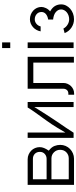

<svg xmlns="http://www.w3.org/2000/svg" viewBox="542 -1278 739 1864"><g transform="rotate(-90 912.0 -346.5)"><path d="M297 -448Q322 -448 343.5 -438.5Q365 -429 381 -413.5Q397 -398 406 -376.5Q415 -355 415 -331Q415 -310 406.5 -289Q398 -268 381 -243Q415 -217 426 -188.5Q437 -160 437 -132Q437 -104 426.5 -79.5Q416 -55 397.5 -37Q379 -19 354.5 -8.5Q330 2 303 2H49V-448ZM103 -217V-49H306Q340 -49 364.5 -72Q389 -95 389 -133Q389 -168 365 -192.5Q341 -217 306 -217ZM103 -397V-264H301Q329 -264 349 -282Q369 -300 369 -329Q369 -360 350 -378.5Q331 -397 301 -397Z M804 -2V-383Q793 -366 775 -336.5Q757 -307 736 -274.5Q715 -242 694.5 -211Q674 -180 660 -159Q631 -117 604 -77Q577 -37 555 -2H505V-448H557V-82Q582 -125 602 -158Q622 -191 639 -216.5Q656 -242 671 -262.5Q686 -283 700 -303Q727 -340 753 -376.5Q779 -413 800 -448H853V-2Z M1292 -448V1H1236V-393H1038V-101Q1038 -80 1030 -61.5Q1022 -43 1008.5 -28.5Q995 -14 976.5 -5.5Q958 3 936 3H924V-53H936Q957 -53 969.5 -67Q982 -81 982 -101V-448Z M1432 -448V-2H1377V-448ZM1432 -696V-617H1377V-696Z M1539 -322Q1543 -344 1553.5 -363Q1564 -382 1580 -396Q1596 -410 1615.5 -418Q1635 -426 1656 -426Q1681 -426 1702.5 -417.5Q1724 -409 1740.5 -394Q1757 -379 1766.5 -358.5Q1776 -338 1776 -314Q1776 -295 1765 -271Q1754 -247 1733 -230Q1770 -209 1785.5 -182Q1801 -155 1801 -123Q1801 -97 1789.5 -74.5Q1778 -52 1758.5 -35Q1739 -18 1713 -8Q1687 2 1657 2Q1613 2 1576 -22.5Q1539 -47 1522 -89Q1539 -93 1546.5 -95.5Q1554 -98 1566 -101Q1579 -76 1604 -60.5Q1629 -45 1657 -45Q1675 -45 1692.5 -51Q1710 -57 1723 -67.5Q1736 -78 1744 -92.5Q1752 -107 1752 -123Q1752 -152 1727 -174Q1702 -196 1654 -201V-249Q1687 -254 1707 -271Q1727 -288 1727 -314Q1727 -343 1706 -361Q1685 -379 1656 -379Q1632 -379 1612.5 -363Q1593 -347 1587 -322Z"/></g></svg>

Font: Fundamental  Brigade Scvhlank
Style: Regular
Weight: 100
Designer: Peter Wiegel, original typeface by Arno Drescher 1935
Foundry: Peter Wiegel
Version: Version 0.000 2012 initial release